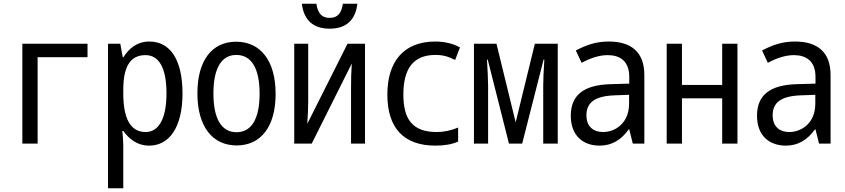

<svg xmlns="http://www.w3.org/2000/svg" viewBox="-20 -771 4540 1031"><path d="M100 0H182V-464H450V-536H100Z M560 240H642V11C642 -14 639 -50 637 -68H642C672 -26 716 11 781 11C888 11 960 -86 960 -269C960 -452 893 -548 782 -548C715 -548 671 -509 643 -464H639L626 -536H560ZM762 -62C678 -62 642 -139 642 -269V-289C642 -406 675 -475 761 -475C834 -475 874 -406 874 -270C874 -137 834 -62 762 -62Z M1251 10C1381 10 1460 -91 1460 -267C1460 -446 1378 -547 1248 -547C1118 -547 1040 -446 1040 -270C1040 -91 1121 10 1251 10ZM1250 -61C1170 -61 1126 -132 1126 -269C1126 -406 1170 -476 1249 -476C1329 -476 1374 -406 1374 -268C1374 -132 1330 -61 1250 -61Z M1750 -617C1841 -617 1889 -665 1899 -751H1821C1814 -701 1794 -675 1750 -675C1707 -675 1686 -701 1679 -751H1601C1611 -665 1660 -617 1750 -617ZM1560 0H1654L1869 -430C1866 -387 1865 -344 1865 -302V0H1940V-536H1846L1630 -106C1633 -151 1635 -187 1635 -227V-536H1560Z M2318 11C2365 11 2409 4 2440 -11V-86C2402 -70 2362 -62 2326 -62C2194 -62 2146 -131 2146 -264C2146 -398 2196 -476 2318 -476C2359 -476 2386 -468 2424 -449L2450 -516C2414 -537 2366 -548 2318 -548C2147 -548 2060 -440 2060 -263C2060 -86 2146 11 2318 11Z M2525 0H2601V-311C2601 -343 2598 -397 2595 -451H2599L2713 0H2784L2899 -451H2903C2899 -390 2897 -341 2897 -309V0H2975V-536H2852L2749 -114L2646 -536H2525Z M3200 11C3268 11 3317 -22 3356 -76H3359L3378 0H3440V-368C3440 -491 3370 -548 3249 -548C3179 -548 3128 -529 3072 -500L3103 -434C3145 -456 3194 -475 3243 -475C3308 -475 3359 -444 3359 -358V-322L3258 -319C3117 -315 3045 -262 3045 -150C3045 -41 3112 11 3200 11ZM3218 -62C3170 -62 3129 -88 3129 -152C3129 -221 3175 -255 3279 -259L3358 -262V-214C3358 -110 3284 -62 3218 -62Z M3560 0H3642V-243H3858V0H3940V-536H3858V-315H3642V-536H3560Z M4200 11C4268 11 4317 -22 4356 -76H4359L4378 0H4440V-368C4440 -491 4370 -548 4249 -548C4179 -548 4128 -529 4072 -500L4103 -434C4145 -456 4194 -475 4243 -475C4308 -475 4359 -444 4359 -358V-322L4258 -319C4117 -315 4045 -262 4045 -150C4045 -41 4112 11 4200 11ZM4218 -62C4170 -62 4129 -88 4129 -152C4129 -221 4175 -255 4279 -259L4358 -262V-214C4358 -110 4284 -62 4218 -62Z"/></svg>

Font: Noto Sans Mono ExtraCondensed
Style: Regular
Weight: 400
Width: 2
Designer: Monotype Design Team
Foundry: Monotype Imaging Inc.
Version: Version 2.014